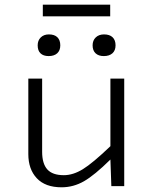

<svg xmlns="http://www.w3.org/2000/svg" viewBox="-20 -796 654 821"><path d="M163.1 -726.1V-775.9H451.2V-726.1ZM188 -556.2Q165.5 -556.2 153.3 -567.9Q141.1 -579.6 141.1 -602.1Q141.1 -623 154.3 -636Q167.5 -648.9 189 -648.9Q212.9 -648.9 225.3 -636.7Q237.8 -624.5 237.8 -602.1Q237.8 -580.1 224.6 -568.1Q211.4 -556.2 188 -556.2ZM423.8 -556.2Q401.4 -556.2 388.7 -568.1Q376 -580.1 376 -602.1Q376 -623 389.4 -636Q402.8 -648.9 424.8 -648.9Q448.7 -648.9 461.4 -636.7Q474.1 -624.5 474.1 -602.1Q474.1 -580.1 460.7 -568.1Q447.3 -556.2 423.8 -556.2ZM511.2 0H456.1L452.1 -113.8Q384.3 -46.9 339.1 -21Q293.9 4.9 243.2 4.9Q173.8 4.9 137.5 -33.7Q101.1 -72.3 101.1 -137.2V-460H160.2V-147Q160.2 -96.2 182.4 -71.5Q204.6 -46.9 252.9 -46.9Q292.5 -46.9 334.2 -72.5Q376 -98.1 452.1 -170.9V-460H511.2Z"/></svg>

Font: IntelOne Mono Light
Style: Regular
Weight: 300
Designer: Fred Shallcrass
Foundry: Frere-Jones Type LLC
Version: Version 1.200;hotconv 1.1.0;makeotfexe 2.6.0;FJTRelease1.2